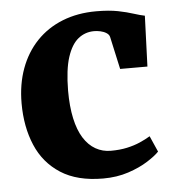

<svg xmlns="http://www.w3.org/2000/svg" viewBox="-46 -612 604 666"><g transform="rotate(-5 256.0 -279.0)"><path d="M287 11Q197 11 139.5 -26Q82 -63 54.8 -127.2Q27.5 -191.5 27.5 -273Q27.5 -339.5 47.5 -394Q67.5 -448.5 105 -487.8Q142.5 -527 195.2 -548Q248 -569 313 -569Q357.5 -569 388.8 -562.8Q420 -556.5 442.2 -549.2Q464.5 -542 480 -539L473.5 -362.5H378.5L353.5 -476Q351.5 -484.5 342.5 -490.2Q333.5 -496 321.8 -498.5Q310 -501 300 -501Q268.5 -501 244.5 -481.8Q220.5 -462.5 206.5 -419.5Q192.5 -376.5 192 -303Q192 -248 201 -206.5Q210 -165 227.2 -137.5Q244.5 -110 268.8 -96.2Q293 -82.5 322 -82.5Q353 -82.5 378.2 -88Q403.5 -93.5 424 -102.5Q444.5 -111.5 460 -121L484.5 -65.5Q471.5 -51.5 443.2 -33.5Q415 -15.5 375 -2.2Q335 11 287 11Z"/></g></svg>

Font: Merriweather 20pt ExtraBold
Style: Regular
Weight: 800
Version: Version 2.100